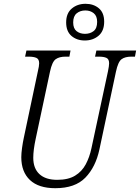

<svg xmlns="http://www.w3.org/2000/svg" viewBox="-20 -980 736 1010"><path d="M271 10Q183 10 137.5 -33Q92 -76 92 -153Q92 -173 96 -202Q100 -231 105 -254L179 -604Q186 -633 186 -647Q186 -669 171.5 -675.5Q157 -682 131 -682H112L119 -714H351L345 -682H324Q292 -682 273 -668.5Q254 -655 243 -603L168 -251Q155 -191 155 -150Q155 -94 187.5 -64Q220 -34 281 -34Q339 -34 375 -56Q411 -78 431 -115.5Q451 -153 461 -200L548 -605Q554 -634 554 -647Q554 -669 540 -675.5Q526 -682 500 -682H480L487 -714H696L690 -682H671Q638 -682 619.5 -668.5Q601 -655 590 -603L503 -194Q483 -101 429 -45.5Q375 10 271 10ZM426 -767Q384 -767 356 -791Q328 -815 328 -862Q328 -910 357.5 -935Q387 -960 430 -960Q472 -960 500 -936.5Q528 -913 528 -866Q528 -817 498.5 -792Q469 -767 426 -767ZM427 -802Q454 -802 472.5 -816.5Q491 -831 491 -865Q491 -896 473 -910.5Q455 -925 429 -925Q402 -925 383.5 -910Q365 -895 365 -862Q365 -830 383 -816Q401 -802 427 -802Z"/></svg>

Font: Noto Serif Condensed Light
Style: Italic
Weight: 300
Width: 3
Italic angle: -12°
Designer: Monotype Design Team
Foundry: Monotype Imaging Inc.
Version: Version 2.014; ttfautohint (v1.8.4.7-5d5b)